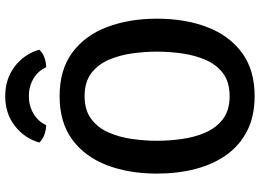

<svg xmlns="http://www.w3.org/2000/svg" viewBox="-144 -790 948 699"><g transform="rotate(-90 329.5 -440.0)"><path d="M167 -342Q167 -297.5 173.5 -251Q180 -204.5 197.2 -165Q214.5 -125.5 246.5 -101.5Q278.5 -77.5 329.5 -77.5Q380.5 -77.5 412.5 -101.5Q444.5 -125.5 461.5 -165Q478.5 -204.5 485 -251Q491.5 -297.5 491.5 -342Q491.5 -386.5 485 -432.8Q478.5 -479 461.5 -518.2Q444.5 -557.5 412.5 -581.5Q380.5 -605.5 329.5 -605.5Q278.5 -605.5 246.5 -581.5Q214.5 -557.5 197.2 -518.2Q180 -479 173.5 -432.8Q167 -386.5 167 -342ZM47.5 -342Q47.5 -444 78 -524Q108.5 -604 171 -650.2Q233.5 -696.5 329.5 -696.5Q426 -696.5 488.5 -650Q551 -603.5 581.2 -523.2Q611.5 -443 611.5 -342Q611.5 -240 581 -159.8Q550.5 -79.5 488 -33Q425.5 13.5 329.5 13.5Q257 13.5 204 -13.2Q151 -40 116.2 -88.2Q81.5 -136.5 64.5 -201.2Q47.5 -266 47.5 -342ZM498.5 -770.5Q488 -758.5 470.5 -752Q453 -745.5 435 -745.5Q421.5 -775 393 -791.8Q364.5 -808.5 329.5 -808.5Q295 -808.5 266.2 -791.8Q237.5 -775 224 -745.5Q206.5 -745.5 189 -752Q171.5 -758.5 160.5 -770.5Q176.5 -825 221.5 -859.8Q266.5 -894.5 329.5 -894.5Q392 -894.5 437.5 -859.8Q483 -825 498.5 -770.5Z"/></g></svg>

Font: Signika Negative Medium
Style: Regular
Weight: 500
Designer: Anna Giedry
Foundry: Anna Giedry
Version: Version 2.001